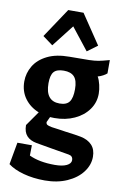

<svg xmlns="http://www.w3.org/2000/svg" viewBox="-108 -828 724 1137"><g transform="rotate(10 254.5 -259.0)"><path d="M502 63Q502 112 469.5 155Q437 198 378.5 224Q320 250 245 250Q175 250 116.5 234Q58 218 23 191L47 58H134L133 120Q194 149 287 149Q333 149 358.5 136.5Q384 124 384 104Q384 78 357 74L262 58Q267 59 158 40Q120 33 99.5 10.5Q79 -12 79 -54L140 -141Q87 -162 55.5 -205Q24 -248 24 -307Q24 -357 50 -400.5Q76 -444 129.5 -470.5Q183 -497 262 -497Q347 -497 380.5 -498Q414 -499 436 -503Q458 -507 501 -519V-439Q494 -432 478.5 -423.5Q463 -415 447 -411Q458 -392 464.5 -364Q471 -336 471 -311Q471 -258 440.5 -215.5Q410 -173 357 -148.5Q304 -124 237 -124Q219 -124 211 -125L196 -93Q196 -82 203 -77Q210 -72 232 -68Q255 -65 276 -62Q297 -59 316 -56Q380 -48 410 -42Q454 -33 478 -7Q502 19 502 63ZM167 -321Q167 -214 252 -214Q294 -214 311 -237.5Q328 -261 328 -313Q328 -365 307.5 -387.5Q287 -410 244 -410Q202 -410 184.5 -390Q167 -370 167 -321ZM357 -546 253 -678 150 -546 89 -591 207 -768H299L418 -591Z"/></g></svg>

Font: Enriqueta
Style: Bold
Weight: 700
Designer: Viviana Monsalve, Gustavo Ibarra
Foundry: 72Puntos
Version: Version 2.000